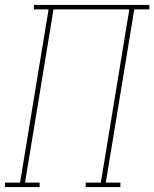

<svg xmlns="http://www.w3.org/2000/svg" viewBox="-57 -755 623 775"><path d="M-37 0V-18H24L139 -717H80V-735H546V-717H485L370 -18H429V0H289V-18H350L465 -717H159L44 -18H103V0Z"/></svg>

Font: Iosevka Curly Slab Thin
Style: Italic
Weight: 100
Italic angle: -9°
Monospace: yes
Designer: Belleve Invis
Foundry: Belleve Invis
Version: Version 22.1.2; ttfautohint (v1.8.4)